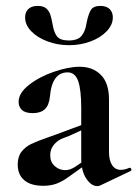

<svg xmlns="http://www.w3.org/2000/svg" viewBox="-20 -622 465 650"><path d="M309 8Q289 8 272 -17.5Q255 -43 255 -85V-255Q255 -319 244.5 -348Q234 -377 209 -377Q156 -377 149 -295Q146 -265 131.5 -252Q117 -239 91 -239Q66 -239 54.5 -249.5Q43 -260 43 -277Q43 -307 78 -334.5Q113 -362 162.5 -379Q212 -396 250 -396Q294 -396 321.5 -368.5Q349 -341 349 -285V-108Q349 -79 359.5 -63Q370 -47 389 -47Q403 -47 418 -54H419Q423 -54 424.5 -49.5Q426 -45 422 -43L319 6Q315 8 309 8ZM40 -65Q40 -92 53 -108.5Q66 -125 85.5 -134.5Q105 -144 140 -156L165 -165L265 -202L269 -187L212 -161Q209 -160 192 -153.5Q175 -147 162.5 -132Q150 -117 150 -97Q150 -73 165.5 -59.5Q181 -46 201 -46Q217 -46 234 -57L284 -91L285 -75L215 -25Q192 -8 172 -0.5Q152 7 127 7Q84 7 62 -12Q40 -31 40 -65ZM273 -544Q279 -574 287.5 -588Q296 -602 320 -602Q340 -602 351 -591.5Q362 -581 362 -563Q362 -538 341 -516Q320 -494 286 -481.5Q252 -469 214 -469Q175 -469 140.5 -482Q106 -495 85.5 -516.5Q65 -538 65 -563Q65 -581 76 -591.5Q87 -602 108 -602Q127 -602 136.5 -593.5Q146 -585 150 -573.5Q154 -562 158 -540Q162 -514 172.5 -499.5Q183 -485 213 -485Q243 -485 256 -500.5Q269 -516 273 -544Z"/></svg>

Font: Cormorant Infant
Style: Bold
Weight: 700
Designer: Christian Thalmann (Catharsis Fonts)
Foundry: Catharsis Fonts
Version: Version 4.000